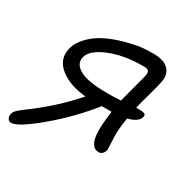

<svg xmlns="http://www.w3.org/2000/svg" viewBox="-130 -622 785 786"><g transform="rotate(30 262.5 -228.5)"><path d="M16.1 40Q5.4 40 0 30.3Q-5.4 20.5 -2.9 9.8Q-1 -1 9 -11Q19 -21 44.9 -40Q148.4 -116.2 226.1 -206.1Q150.9 -212.4 104.5 -248.3Q58.1 -284.2 69.8 -338.9Q78.1 -379.9 123.5 -418.5Q168.9 -457 254.9 -480Q297.4 -491.2 321.8 -494.1Q346.2 -497.1 379.9 -497.1Q430.2 -497.1 451.9 -474.4Q473.6 -451.7 466.8 -416Q463.4 -396 448.2 -342.3Q433.1 -288.6 429.2 -270Q430.7 -270 433.1 -270Q445.3 -270 450.9 -269.8Q456.5 -269.5 463.6 -268.1Q470.7 -266.6 472.9 -263.2Q475.1 -259.8 474.1 -253.9Q468.8 -225.6 418.9 -212.9Q412.6 -173.8 411.1 -147Q410.6 -129.9 412.4 -97.2Q414.1 -64.5 413.1 -59.1Q410.6 -48.8 403.3 -42Q396 -35.2 387.2 -35.2Q346.2 -35.2 342.8 -105Q341.3 -137.7 350.1 -205.1H329.1H304.2Q231 -113.3 139.6 -36.6Q48.3 40 16.1 40ZM136.2 -337.9Q128.9 -304.2 167 -283.2Q205.1 -262.2 297.9 -262.2Q324.7 -262.2 360.8 -264.2Q366.2 -287.6 380.6 -340.8Q395 -394 397 -404.8Q399.9 -420.4 393.8 -426.3Q387.7 -432.1 373 -432.1Q325.7 -432.1 287.1 -425.8Q227.5 -415.5 184.8 -391.6Q142.1 -367.7 136.2 -337.9Z"/></g></svg>

Font: Shantell Sans Irregular
Style: Italic
Weight: 300
Italic angle: -11.31°
Designer: Stephen Nixon, Anya Danilova, Shantell Martin
Foundry: Arrow Type
Version: Version 1.006;[9816181b4]